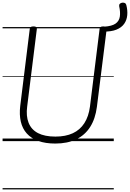

<svg xmlns="http://www.w3.org/2000/svg" viewBox="-20 -1095 1008 1490"><path d="M409 19Q333 19 277.5 -1Q222 -21 188 -59Q154 -97 141.5 -151Q129 -205 137 -273L211 -871Q212 -881 218.5 -885.5Q225 -890 240 -890Q254 -890 260.5 -885.5Q267 -881 266 -871L191 -269Q181 -195 202 -142Q223 -89 275 -62Q327 -35 410 -35Q489 -35 545 -61Q601 -87 634.5 -139Q668 -191 678 -267L753 -871Q754 -881 760.5 -885.5Q767 -890 782 -890Q810 -890 808 -871L732 -266Q720 -173 679.5 -109.5Q639 -46 571 -13.5Q503 19 409 19ZM960 -1057Q971 -1015 967.5 -977Q964 -939 943.5 -910Q923 -881 883.5 -865Q844 -849 783 -850L788 -888Q849 -892 877 -912Q905 -932 910 -966.5Q915 -1001 905 -1046Q903 -1058 909.5 -1065Q916 -1072 927 -1074Q938 -1076 947.5 -1072Q957 -1068 960 -1057ZM0 365H863V375H0ZM0 -20H863V0H0ZM0 -505H863V-500H0ZM0 -885H863V-875H0Z"/></svg>

Font: Playwrite GB S Guides
Style: Italic
Weight: 400
Italic angle: -7.01216°
Designer: Veronika Burian, José Scaglione
Foundry: TypeTogether
Version: Version 1.002